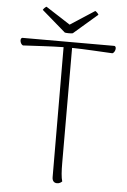

<svg xmlns="http://www.w3.org/2000/svg" viewBox="-58 -894 625 945"><g transform="rotate(5 254.5 -421.5)"><path d="M273 -733 391 -835C388 -841 380 -849 374 -852L254 -774L133 -852C127 -849 119 -841 116 -835L234 -733C246 -731 261 -731 273 -733ZM481 -689H30C13 -689 20 -657 34 -652C98 -655 167 -660 234 -661L236 -19C236 -1 245 9 260 9C272 9 280 3 285 -2C279 -21 277 -53 277 -94L276 -661C343 -660 411 -655 476 -652C490 -657 497 -689 481 -689Z"/></g></svg>

Font: Arima Koshi ExtraLight
Style: Regular
Weight: 275
Designer: Joana Correia and Natanael Gama
Foundry: NDISCOVER
Version: Version 1.019;PS 001.019;hotconv 1.0.88;makeotf.lib2.5.64775